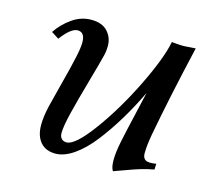

<svg xmlns="http://www.w3.org/2000/svg" viewBox="-79 -582 742 683"><g transform="rotate(15 291.5 -241.0)"><path d="M176.8 2.4Q140.6 2.4 121.1 -20.5Q101.6 -43.5 101.6 -83.5Q101.6 -113.3 110.8 -153.3Q116.7 -178.2 133.5 -242.4Q150.4 -306.6 158.9 -345.5Q167.5 -384.3 167.5 -404.3Q167.5 -441.9 140.6 -441.9Q116.2 -441.9 81.1 -395L53.7 -412.6Q74.7 -444.3 107.4 -467.5Q140.1 -490.7 178.2 -490.7Q217.8 -490.7 238 -468.8Q258.3 -446.8 258.3 -416Q258.3 -397 253.9 -379.4Q246.1 -347.7 225.8 -276.6Q205.6 -205.6 192.4 -152.6Q179.2 -99.6 179.2 -74.2Q179.2 -60.5 186.3 -53.5Q193.4 -46.4 204.6 -46.4Q236.3 -46.4 297.4 -129.9Q358.4 -213.4 410.4 -319.3Q462.4 -425.3 474.6 -488.3Q500.5 -485.4 518.1 -485.4L562.5 -488.3Q518.1 -297.4 491.2 -152.3Q483.4 -109.4 483.4 -80.6Q483.4 -53.7 510.3 -53.7Q524.4 -53.7 533.2 -55.7L532.2 -34.2Q507.8 -29.8 485.6 -23.2Q463.4 -16.6 433.3 -5.4Q403.3 5.9 391.1 9.8Q382.8 -2 382.8 -29.3Q382.8 -58.6 391.6 -100.1Q398.9 -136.2 415.3 -206.1Q431.6 -275.9 434.6 -290Q407.2 -232.9 377.4 -183.6Q347.7 -134.3 314.2 -91.1Q280.8 -47.9 244.9 -22.7Q209 2.4 176.8 2.4Z"/></g></svg>

Font: Flanker
Style: Italic
Weight: 400
Italic angle: -12°
Designer: Flanker
Version: Version 2.027